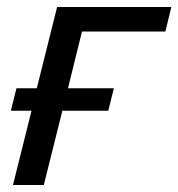

<svg xmlns="http://www.w3.org/2000/svg" viewBox="-20 -528 509 548"><path d="M174 -276H305L289 -212H158L105 0H17L70 -212H11L27 -276H85L143 -508H469L452 -438H214Z"/></svg>

Font: CST
Style: Italic
Weight: 400
Italic angle: -14°
Version: Version 1.00